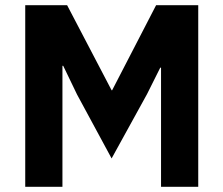

<svg xmlns="http://www.w3.org/2000/svg" viewBox="-20 -718 859 738"><path d="M599 0V-458H596L545 -356L409 -109L276 -355L223 -465H220V0H77V-698H238L409 -371H411L580 -698H742V0Z"/></svg>

Font: Aneliza
Style: Bold
Weight: 700
Designer: Mike Abbink, Paul van der Laan, Pieter van Rosmalen
Foundry: Bold Monday
Version: Version 3.0